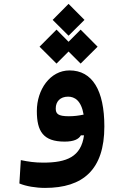

<svg xmlns="http://www.w3.org/2000/svg" viewBox="-20 -712 626 972"><path d="M208 239.3C400.4 239.3 508.3 147 508.3 -71.8C508.3 -254.9 447.3 -355.5 332 -355.5C233.9 -355.5 166.5 -258.3 166.5 -149.9C166.5 -47.9 198.2 4.9 307.1 4.9C354 4.9 378.4 -7.3 389.6 -26.9H405.3C390.6 82 317.4 111.3 199.2 111.3C155.3 111.3 123.5 106.4 85.4 98.6L78.1 216.8C111.8 231 161.6 239.3 208 239.3ZM388.2 -390.1 474.1 -475.6 388.2 -562 327.1 -500.5 266.1 -562 180.2 -475.6 266.1 -390.1 327.1 -451.2ZM327.1 -531.2 407.7 -611.3 327.1 -692.4 246.6 -611.3ZM403.3 -131.8C377.9 -126.5 355.5 -123.5 328.6 -123.5C272.5 -123.5 262.2 -136.7 262.2 -163.1C262.2 -197.8 284.7 -222.7 324.7 -222.7C357.4 -222.7 391.1 -203.6 403.3 -131.8Z"/></svg>

Font: Cascadia Mono NF
Style: Bold
Weight: 700
Monospace: yes
Designer: Aaron Bell
Foundry: Saja Typeworks
Version: Version 2404.023